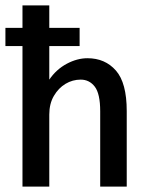

<svg xmlns="http://www.w3.org/2000/svg" viewBox="-22 -689 542 709"><path d="M61 0V-669H160V-395Q186 -433 224.5 -453.5Q263 -474 301 -474Q366 -474 406 -428.5Q446 -383 446 -279V0H348V-278Q348 -343 328 -369Q308 -395 276 -395Q246 -395 220 -379.5Q194 -364 177 -335Q160 -306 160 -266V0ZM-2 -519V-586H272V-519Z"/></svg>

Font: Inconsolata SemiBold
Style: Regular
Weight: 600
Monospace: yes
Designer: Raph Levien, Cyreal, Brenton Simpson
Foundry: Raph Levien, Cyreal, Google
Version: Version 3.100; ttfautohint (v1.8.4.7-5d5b)